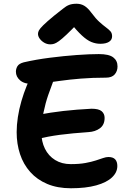

<svg xmlns="http://www.w3.org/2000/svg" viewBox="-20 -999 691 1026"><path d="M359 7Q287 7 232.5 -16Q178 -39 141.5 -80Q105 -121 87 -175.5Q69 -230 69 -293Q69 -331 75.5 -373.5Q82 -416 94.5 -459Q107 -502 123 -541Q137 -578 161.5 -600Q186 -622 218 -622Q236 -622 248 -616Q260 -610 265 -597.5Q270 -585 265 -566Q253 -535 238 -492Q223 -449 212.5 -398Q202 -347 201 -293Q201 -243 220 -204.5Q239 -166 274.5 -144Q310 -122 358 -122Q404 -122 436.5 -128Q469 -134 492 -141.5Q515 -149 531 -154.5Q547 -160 559 -160Q584 -160 595.5 -147.5Q607 -135 607 -112Q607 -78 578.5 -51Q550 -24 494.5 -8.5Q439 7 359 7ZM183 -257Q161 -252 148 -260Q135 -268 130 -284Q125 -300 125 -318Q125 -342 143 -360.5Q161 -379 191 -386Q219 -392 251 -397Q283 -402 318.5 -406Q354 -410 392 -413Q430 -416 469 -418Q508 -418 523.5 -404.5Q539 -391 539 -369Q539 -332 514 -313.5Q489 -295 452 -293Q410 -290 371.5 -286.5Q333 -283 299.5 -278.5Q266 -274 237 -268.5Q208 -263 183 -257ZM154 -550Q110 -550 87.5 -569.5Q65 -589 65 -616Q65 -631 73 -645Q81 -659 107 -666Q172 -681 246.5 -690.5Q321 -700 390 -705Q459 -710 508 -710Q562 -710 585 -692.5Q608 -675 608 -644Q608 -619 593 -601.5Q578 -584 546 -584Q474 -584 412.5 -579Q351 -574 301.5 -567Q252 -560 214.5 -555Q177 -550 154 -550ZM249 -762Q232 -762 217 -770.5Q202 -779 192.5 -792Q183 -805 183 -818Q183 -827 188 -836.5Q193 -846 211 -864Q229 -882 269 -915Q299 -938 316.5 -952.5Q334 -967 350 -973Q366 -979 389 -979Q413 -979 431.5 -967.5Q450 -956 469 -930Q492 -899 511.5 -881.5Q531 -864 546 -853Q561 -842 570 -832Q579 -822 579 -805Q579 -786 562.5 -775.5Q546 -765 516 -765Q492 -765 468.5 -774.5Q445 -784 417.5 -809.5Q390 -835 352 -882H403Q362 -839 336 -814.5Q310 -790 294.5 -779Q279 -768 269 -765Q259 -762 249 -762Z"/></svg>

Font: Shantell Sans SemiBold
Style: Regular
Weight: 600
Designer: Stephen Nixon, Anya Danilova, Shantell Martin
Foundry: Arrow Type
Version: Version 1.011;[c5ecc13dd]